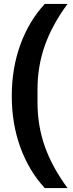

<svg xmlns="http://www.w3.org/2000/svg" viewBox="-20 -834 370 978"><path d="M208 124Q127 36 83.5 -84Q40 -204 40 -345Q40 -486 83.5 -606Q127 -726 208 -814H324Q246 -708 208.5 -602.5Q171 -497 171 -377V-313Q171 -193 208.5 -87.5Q246 18 324 124Z"/></svg>

Font: Mozilla Text ExtraLight
Style: Regular
Weight: 200
Designer: Studio DRAMA
Foundry: Studio DRAMA
Version: Version 1.000